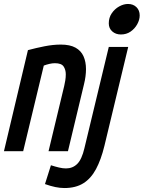

<svg xmlns="http://www.w3.org/2000/svg" viewBox="-56 -763 725 969"><path d="M269 186Q247 186 223 181Q199 176 171 166L201 71Q223 78 242 82.5Q261 87 277 87Q311 87 334 64Q357 41 370 -15L493 -526H591L471 -27Q454 43 428.5 90.5Q403 138 364.5 162Q326 186 269 186ZM-36 0 85 -510Q126 -521 169 -529.5Q212 -538 251 -538Q297 -538 325 -522.5Q353 -507 365.5 -479Q378 -451 378 -414Q378 -397 375.5 -377.5Q373 -358 368 -338L287 0H189L268 -329Q271 -342 273.5 -357Q276 -372 276 -388Q276 -411 265 -427.5Q254 -444 221 -444Q208 -444 193 -440.5Q178 -437 165 -432L61 0ZM554 -589Q528 -589 510.5 -604.5Q493 -620 493 -645Q493 -674 508 -696Q523 -718 545.5 -730.5Q568 -743 590 -743Q616 -743 632.5 -727Q649 -711 649 -685Q649 -663 636.5 -640.5Q624 -618 603 -603.5Q582 -589 554 -589Z"/></svg>

Font: Ubuntu Sans Mono
Style: Italic
Weight: 400
Italic angle: -13.5°
Monospace: yes
Designer: Dalton Maag Ltd
Foundry: Dalton Maag Ltd
Version: Version 1.006